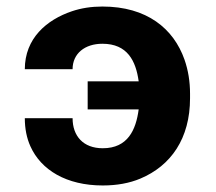

<svg xmlns="http://www.w3.org/2000/svg" viewBox="-20 -558 663 588"><path d="M404.7 -309H248.5V-223H404.7C396.4 -160.4 371.5 -104 294.7 -104C234.6 -104 202.3 -141.8 202.3 -196H56C56 -164 61.7 -135.3 73.1 -110C105.6 -37.4 183.4 10 294.7 10C338 10 376.3 3 409.7 -11C503.6 -50.4 562 -134 562 -257V-271C562 -308.3 556.3 -343.2 545 -375.5C511.7 -470.1 430.1 -538 293.6 -538C259.9 -538 228.7 -533.2 200.1 -523.5C122.7 -497.3 56 -440.5 56 -346H202.3C202.3 -394 239.8 -424 293.6 -424C370.3 -424 396.1 -371.4 404.7 -309Z"/></svg>

Font: Asimov
Style: Wid
Weight: 500
Designer: Google
Version: Version 2.000980; 2014